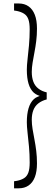

<svg xmlns="http://www.w3.org/2000/svg" viewBox="-20 -941 283 1080"><path d="M158.7 -536.1Q158.7 -505.4 167.5 -481.7Q176.3 -458 195.6 -442.9Q214.8 -427.7 242.7 -421.4V-381.8Q214.8 -374.5 195.6 -359.4Q176.3 -344.2 167.5 -321Q158.7 -297.9 158.7 -267.1Q158.7 -242.7 163.3 -214.6Q168 -186.5 173.8 -156.2Q179.7 -126 183.8 -92.5Q188 -59.1 188 -22Q188 69.8 140.6 102.5Q117.7 118.2 85.9 118.2H59.1V78.6L74.7 76.2Q98.6 71.8 115.7 61Q131.8 50.8 139.4 30Q147 9.3 147 -26.9Q147 -72.8 143.1 -115.5Q139.2 -158.2 135 -194.1Q130.9 -230 130.9 -253.4Q130.9 -298.8 140.6 -331.8Q150.4 -364.7 170.4 -383.3Q179.7 -392.1 192.4 -397L203.6 -401.4L192.4 -405.8Q180.7 -410.6 170.9 -418.9Q150.4 -437.5 140.6 -470Q130.9 -502.4 130.9 -549.3Q130.9 -572.8 135 -607.9Q139.2 -643.1 143.1 -686.8Q147 -730.5 147 -775.9Q147 -812 139.4 -832.8Q131.8 -853.5 115.2 -864Q98.6 -874.5 74.7 -879.4L59.1 -881.8V-921.4H85.9Q117.7 -921.4 140.6 -905.3Q163.6 -889.2 175.8 -857.9Q188 -826.7 188 -780.3Q188 -743.2 183.8 -710.2Q179.7 -677.2 173.8 -646.7Q168 -616.2 163.3 -588.1Q158.7 -560.1 158.7 -536.1Z"/></svg>

Font: Scarab Serif
Style: Condensed-Light
Weight: 300
Designer: John Roberts
Foundry: Scarab
Version: 1.0